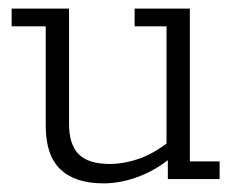

<svg xmlns="http://www.w3.org/2000/svg" viewBox="-20 -415 557 445"><path d="M220 10Q154 10 120 -22.5Q86 -55 86 -123V-354H7V-395H140V-128Q140 -80 162.5 -57.5Q185 -35 234 -35Q269 -35 306 -48.5Q343 -62 386 -98L366 -72V-354H292V-395H420V-41H489V0H369V-55L387 -59Q350 -25 306 -7.5Q262 10 220 10Z"/></svg>

Font: Rokkitt SemiBold Light
Style: Regular
Weight: 300
Version: Version 3.103